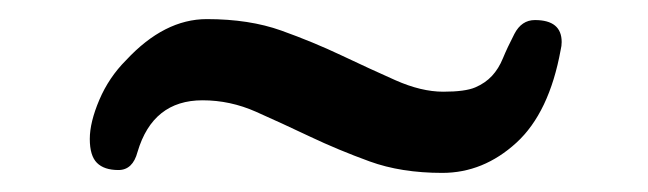

<svg xmlns="http://www.w3.org/2000/svg" viewBox="-20 -387 678 201"><path d="M540 -366Q568 -366 568 -343Q568 -339 567 -335Q555 -269 520.5 -237.5Q486 -206 443 -206Q400 -206 367 -218Q334 -230 304.5 -244Q275 -258 248 -270Q221 -282 192 -282Q140 -282 124 -228Q119 -209 104 -209Q89 -209 81.5 -216.5Q74 -224 74 -241.5Q74 -259 84 -282.5Q94 -306 112 -324Q152 -367 196.5 -367Q241 -367 274.5 -355Q308 -343 337.5 -329Q367 -315 394 -303Q421 -291 444 -291Q467 -291 477.5 -295.5Q488 -300 495 -307.5Q502 -315 506.5 -326Q511 -337 518.5 -351.5Q526 -366 540 -366Z"/></svg>

Font: Varela Round
Style: Regular
Weight: 400
Designer: Joe Prince
Foundry: Joe Prince
Version: Version 1.000